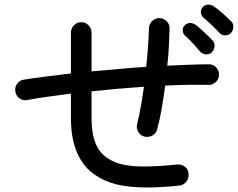

<svg xmlns="http://www.w3.org/2000/svg" viewBox="-20 -823 1040 839"><path d="M763 -12Q659 -1 585 -4.5Q511 -8 460 -26Q409 -44 372 -77Q290 -152 290 -306V-414Q238 -407 189.5 -400.5Q141 -394 99 -386Q81 -382 65.5 -393Q50 -404 47 -423Q44 -441 54.5 -456.5Q65 -472 84 -475Q127 -482 179.5 -488.5Q232 -495 290 -502V-680Q290 -699 303 -712.5Q316 -726 335 -726Q354 -726 367 -712.5Q380 -699 380 -680V-511Q439 -516 499 -521.5Q559 -527 619 -531Q624 -578 627 -621.5Q630 -665 631 -700Q632 -719 645.5 -731.5Q659 -744 677 -744Q696 -743 709 -729.5Q722 -716 721 -697Q720 -663 718 -621.5Q716 -580 711 -536Q759 -538 804.5 -540Q850 -542 891 -542Q910 -543 923.5 -529.5Q937 -516 937 -497Q937 -478 923.5 -465Q910 -452 892 -452Q803 -454 702 -449Q695 -397 686.5 -348Q678 -299 667 -259Q663 -241 647 -231.5Q631 -222 612 -226Q594 -230 584.5 -246Q575 -262 579 -280Q588 -316 595.5 -358Q603 -400 609 -444Q552 -440 494 -435Q436 -430 380 -424V-306Q380 -191 433 -145Q461 -120 501 -108Q541 -96 602 -95.5Q663 -95 753 -104Q773 -106 788 -94.5Q803 -83 804 -63Q806 -44 794 -29Q782 -14 763 -12ZM989 -679Q979 -668 963.5 -668.5Q948 -669 938 -680Q906 -715 870 -745Q860 -754 858 -767.5Q856 -781 866 -792Q876 -803 890 -803Q904 -803 916 -794Q931 -784 952.5 -765Q974 -746 989 -731Q1000 -721 999.5 -705.5Q999 -690 989 -679ZM905 -594Q895 -584 879.5 -585.5Q864 -587 854 -598Q840 -615 823.5 -633Q807 -651 790 -666Q780 -675 778.5 -688.5Q777 -702 787 -712Q798 -723 811.5 -722.5Q825 -722 837 -713Q851 -702 872 -682.5Q893 -663 908 -647Q919 -636 917.5 -620.5Q916 -605 905 -594Z"/></svg>

Font: Zen Maru Gothic Medium
Style: Regular
Weight: 500
Designer: Yoshimichi Ohira
Foundry: Positype
Version: Version 1.001